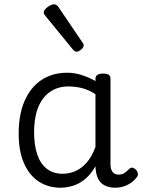

<svg xmlns="http://www.w3.org/2000/svg" viewBox="-20 -858 664 895"><path d="M262 17Q205 17 161 -11.5Q117 -40 92 -96.5Q67 -153 67 -236Q67 -287 76.5 -330.5Q86 -374 105 -409Q124 -444 151.5 -468.5Q179 -493 214.5 -506Q250 -519 294 -519Q327 -519 360 -508.5Q393 -498 425 -480V-491Q425 -503 434 -509Q443 -515 460 -515Q478 -515 486.5 -509.5Q495 -504 495 -492V-93Q495 -77 499.5 -66Q504 -55 512.5 -49.5Q521 -44 532 -44Q543 -44 551 -47Q559 -50 567 -56.5Q575 -63 584 -72Q591 -78 598.5 -76Q606 -74 614 -67Q621 -59 622.5 -50Q624 -41 619 -34Q608 -18 591.5 -6.5Q575 5 556 11Q537 17 518 17Q497 17 480.5 11.5Q464 6 452.5 -4.5Q441 -15 434.5 -31Q428 -47 426 -67Q426 -70 425.5 -74.5Q425 -79 425 -83Q402 -43 374 -21Q346 1 317 9Q288 17 262 17ZM139 -240Q139 -182 153.5 -138.5Q168 -95 198 -71.5Q228 -48 272 -48Q302 -48 330.5 -60Q359 -72 383.5 -99.5Q408 -127 425 -173V-419Q392 -440 361.5 -447.5Q331 -455 298 -455Q269 -455 244.5 -446Q220 -437 200.5 -420Q181 -403 167 -377Q153 -351 146 -317Q139 -283 139 -240ZM337 -617Q333 -617 329 -619Q325 -621 320 -627L194 -781Q188 -788 186 -791.5Q184 -795 184 -801Q184 -808 192.5 -817Q201 -826 212 -832Q223 -838 232 -838Q243 -838 252 -826L365 -659Q369 -654 369.5 -651Q370 -648 370 -645Q370 -637 358 -627Q346 -617 337 -617Z"/></svg>

Font: Playwrite US Modern Light
Style: Regular
Weight: 300
Designer: Veronika Burian, José Scaglione
Foundry: TypeTogether
Version: Version 1.003